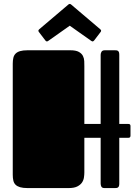

<svg xmlns="http://www.w3.org/2000/svg" viewBox="-20 -957 702 977"><path d="M492.2 -255.9H409.2V-79.1Q409.2 -67.9 407.2 -54.2Q405.3 -40.5 397.5 -28.6Q389.6 -16.6 373.5 -8.3Q357.4 0 329.1 0H120.1Q96.7 0 82 -4.4Q67.4 -8.8 59.1 -17.1Q50.8 -25.4 47.9 -38.1Q44.9 -50.8 44.9 -67.9V-632.8Q44.9 -649.9 47.9 -662.6Q50.8 -675.3 59.1 -683.8Q67.4 -692.4 82 -696.8Q96.7 -701.2 120.1 -701.2H337.9Q366.2 -701.2 381.1 -692.9Q396 -684.6 402.1 -672.1Q408.2 -659.7 408.7 -645.8Q409.2 -631.8 409.2 -620.1V-326.2H492.2V-678.2Q492.2 -686.5 496.6 -693.8Q501 -701.2 513.7 -701.2H564.5Q568.8 -701.2 573 -700.7Q577.1 -700.2 580.3 -698Q583.5 -695.8 585.2 -691.2Q586.9 -686.5 586.9 -678.2V-326.2H633.8Q644 -326.2 644 -315.9V-266.6Q644 -255.9 633.8 -255.9H586.9V-22.9Q586.9 -14.6 585.2 -10Q583.5 -5.4 580.3 -3.2Q577.1 -1 573 -0.5Q568.8 0 564.5 0H512.2Q499.5 0 495.8 -7.3Q492.2 -14.6 492.2 -22.9ZM335 -826.2 225.6 -749Q223.6 -748 222.2 -747.1Q220.7 -746.1 219.2 -746.1Q214.4 -746.1 210.9 -751L178.2 -793.9Q175.3 -797.4 175.3 -800.8Q175.3 -804.2 179.7 -808.1L328.1 -934.1Q329.6 -935.1 331.1 -936Q332.5 -937 335 -937Q337.4 -937 338.9 -936Q340.3 -935.1 341.8 -934.1L490.2 -808.1Q494.6 -804.2 494.6 -800.8Q494.6 -797.4 491.7 -793.9L459 -751Q455.1 -746.1 450.7 -746.1Q449.2 -746.1 447.8 -747.1Q446.3 -748 444.3 -749Z"/></svg>

Font: Fascinate
Style: Regular
Weight: 900
Designer: Astigmatic (AOETI)
Foundry: Astigmatic (AOETI)
Version: Version 1.000